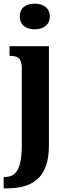

<svg xmlns="http://www.w3.org/2000/svg" viewBox="-38 -788 362 1048"><path d="M152 -628C195 -628 234 -650 234 -698C234 -747 195 -768 152 -768C106 -768 70 -747 70 -698C70 -650 106 -628 152 -628ZM-18 240H0C134 240 229 187 229 8V-536H14V-483H18C53 -483 81 -474 81 -417V0C81 137 49 178 -12 178H-18Z"/></svg>

Font: Noto Serif Thai ExtraCondensed ExtraBold
Style: Regular
Weight: 800
Width: 2
Designer: Monotype Design Team
Foundry: Monotype Imaging Inc.
Version: Version 2.002